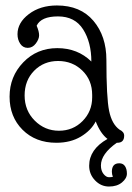

<svg xmlns="http://www.w3.org/2000/svg" viewBox="-20 -512 484 702"><path d="M188 -492Q274 -492 321.5 -436Q369 -380 369 -293Q369 -155 379 -106.5Q389 -58 417 -38Q434 -30 434 -16Q434 10 409 10H407Q349 51 349 93Q349 112 358.5 124Q368 136 378.5 136Q389 136 393 134Q389 126 389 116Q389 85 416 85Q430 85 437 95.5Q444 106 444 123Q444 140 426 155Q408 170 378.5 170Q349 170 327.5 147.5Q306 125 306 94Q306 34 373 -4Q347 -24 330 -68Q313 -35 275.5 -12.5Q238 10 186 10Q110 10 62.5 -37.5Q15 -85 15 -158.5Q15 -232 65 -284Q115 -336 189.5 -336Q264 -336 314 -287Q314 -357 284 -404.5Q254 -452 192 -452Q130 -452 114 -418Q123 -397 123 -383Q123 -369 111 -353Q99 -337 81.5 -337Q64 -337 54 -352Q44 -367 44 -387Q44 -429 85.5 -460.5Q127 -492 188 -492ZM317 -156V-165Q317 -219 281 -254Q245 -289 192.5 -289Q140 -289 105 -253.5Q70 -218 70 -163Q70 -108 107 -71Q144 -34 195.5 -34Q247 -34 282 -69.5Q317 -105 317 -156Z"/></svg>

Font: Glass Antiqua
Style: Regular
Weight: 400
Version: 1.001